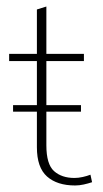

<svg xmlns="http://www.w3.org/2000/svg" viewBox="-20 -558 314 588"><path d="M20 -216V-236H93V-371H8V-393H93V-529L122 -538V-393H237V-371H122V-236H228V-216H115L122 -221V-113Q122 -55 145.5 -34Q169 -13 208 -13Q220 -13 233.5 -16Q247 -19 257 -23L262 0Q250 4 236.5 7Q223 10 210 10Q155 10 124 -17.5Q93 -45 93 -107V-221L103 -216Z"/></svg>

Font: Rokkitt Thin
Style: Regular
Weight: 250
Version: Version 3.103